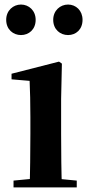

<svg xmlns="http://www.w3.org/2000/svg" viewBox="-20 -820 389 840"><path d="M71.8 -666.6C106 -666.6 136 -690.9 136 -733.2C136 -774.1 106 -800.1 71.8 -800.1C37.8 -800.1 7.1 -774.1 7.1 -733.2C7.1 -690.9 37.8 -666.6 71.8 -666.6ZM277.8 -666.6C312 -666.6 341.1 -690.9 341.1 -733.2C341.1 -774.1 312 -800.1 277.8 -800.1C243.6 -800.1 212.8 -774.1 212.8 -733.2C212.8 -690.9 243.6 -666.6 277.8 -666.6ZM39.2 0H315.8V-29.9L207.8 -40.2H145.8L39.2 -29.9ZM109.6 0H251.1C248.4 -50.2 247.4 -165.6 247.4 -234.8V-387.9L250.8 -541.7L238.1 -550.4L30.5 -497.4V-472.9L109.6 -466.2C111.6 -418.1 112.9 -374.5 112.9 -308V-234.8C112.9 -165.6 111.6 -50.2 109.6 0Z"/></svg>

Font: Source Han Serif CN VF
Style: Regular
Weight: 250
Designer: Ryoko NISHIZUKA 西塚涼子 (kana & ideographs); Frank Grießhammer (Latin, Greek & Cyrillic); Wenlong ZHANG 张文龙 (bopomofo); San
Foundry: Adobe
Version: Version 2.002;hotconv 1.1.0;makeotfexe 2.6.0